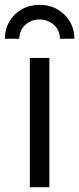

<svg xmlns="http://www.w3.org/2000/svg" viewBox="-49 -782 331 802"><path d="M75.7 0V-540H157.2V0ZM116.2 -761.7Q158.7 -761.7 191.2 -742.9Q223.6 -724.1 242.7 -691.9Q261.7 -659.7 261.7 -620.1H201.2Q201.2 -655.8 176 -678.2Q150.9 -700.7 116.2 -700.7Q82 -700.7 56.9 -678.2Q31.7 -655.8 31.7 -620.1H-28.8Q-28.8 -659.7 -10 -691.9Q8.8 -724.1 41.7 -742.9Q74.7 -761.7 116.2 -761.7Z"/></svg>

Font: V-Inter
Style: Regular-375
Weight: 375
Designer: Rasmus Andersson
Foundry: rsms
Version: Version 4.000;git-4146feb